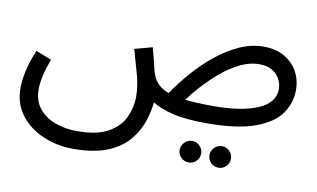

<svg xmlns="http://www.w3.org/2000/svg" viewBox="-66 -506 1438 870"><g transform="rotate(10 653.0 -71.0)"><path d="M313 232Q238 232 173.5 204.5Q109 177 69.5 125.5Q30 74 30 1Q30 -35 40 -79Q50 -123 72 -176L144 -148Q128 -106 120 -71Q112 -36 112 -6Q112 45 139.5 80Q167 115 213.5 132.5Q260 150 316 150Q407 150 458.5 121Q510 92 531.5 46Q553 0 553 -49Q553 -98 538.5 -150.5Q524 -203 507 -262L588 -284Q604 -227 609.5 -201Q615 -175 621 -160Q640 -112 695 -92Q728 -141 771.5 -191Q815 -241 866 -282.5Q917 -324 972 -349Q1027 -374 1084 -374Q1139 -374 1178.5 -351.5Q1218 -329 1239.5 -291Q1261 -253 1261 -205Q1261 -146 1226.5 -96.5Q1192 -47 1110 -17Q1028 13 887 13Q791 13 730 -2Q669 -17 637 -39Q632 9 615 56.5Q598 104 562.5 144Q527 184 466.5 208Q406 232 313 232ZM1078 -292Q1033 -292 988.5 -270Q944 -248 903.5 -213.5Q863 -179 829.5 -142Q796 -105 774 -75Q801 -72 833.5 -70.5Q866 -69 905 -69Q1037 -69 1110.5 -101.5Q1184 -134 1184 -197Q1184 -219 1173 -240.5Q1162 -262 1139 -277Q1116 -292 1078 -292ZM976 202Q955 202 940.5 187.5Q926 173 926 153Q926 133 940.5 118Q955 103 976 103Q996 103 1010.5 118Q1025 133 1025 153Q1025 173 1010.5 187.5Q996 202 976 202ZM839 202Q818 202 803.5 187.5Q789 173 789 153Q789 133 803.5 118Q818 103 839 103Q859 103 873.5 118Q888 133 888 153Q888 173 873.5 187.5Q859 202 839 202Z"/></g></svg>

Font: Go Noto Kurrent-Regular
Style: Regular
Weight: 400
Designer: Monotype Design Team
Foundry: Monotype Imaging Inc.
Version: Version 2.012; ttfautohint (v1.8.4.7-5d5b)